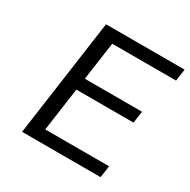

<svg xmlns="http://www.w3.org/2000/svg" viewBox="-158 -847 983 995"><g transform="rotate(30 334.0 -350.0)"><path d="M658.2 -628.9H276.4L244.1 -400.9H586.4L576.2 -330.1H234.4L197.8 -70.8H580.1L569.8 0H100.1L198.2 -700.2H668.5Z"/></g></svg>

Font: Fivo Sans
Style: Italic
Weight: 400
Designer: Alexander Slobzheninov
Foundry: Alexander Slobzheninov
Version: 1.0